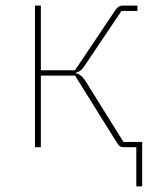

<svg xmlns="http://www.w3.org/2000/svg" viewBox="-20 -526 568 686"><path d="M467 0H424C412 0 406 -3 399 -14L248 -256H126V0H105V-506H126V-275H248L391 -488C400 -501 406 -506 421 -506H471V-487H414L289 -301C274 -278 267 -270 252 -267V-264C267 -260 276 -253 292 -226L421 -19H488V140H467Z"/></svg>

Font: Plexus Sans Thin
Style: Regular
Weight: 250
Version: Version 2.001;PS 002.001;hotconv 1.0.70;makeotf.lib2.5.58329